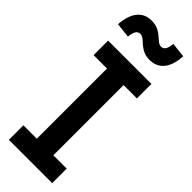

<svg xmlns="http://www.w3.org/2000/svg" viewBox="-325 -1015 1033 1033"><g transform="rotate(45 192.0 -498.5)"><path d="M27 -644.5V-755H356.5V-644.5H255V-110.5H356.5V0H27V-110.5H129V-644.5ZM287.5 -990.5 372.5 -981Q368 -910 338.5 -874.5Q309 -839 257.5 -839Q229.5 -839 208.5 -849.2Q187.5 -859.5 166 -879.5Q151.5 -893 142.5 -898.2Q133.5 -903.5 124.5 -903.5Q107.5 -903.5 98.5 -889Q89.5 -874.5 87 -845.5L2 -855Q7.5 -925.5 36.8 -961.2Q66 -997 117.5 -997Q145 -997 166.8 -986.8Q188.5 -976.5 210.5 -956Q226 -941.5 234.8 -937.2Q243.5 -933 251.5 -933Q267.5 -933 276.5 -947.5Q285.5 -962 287.5 -990.5Z"/></g></svg>

Font: Hepta Slab SemiBold
Style: Regular
Weight: 600
Designer: Michael LaGattuta
Foundry: Michael LaGattuta
Version: Version 1.102